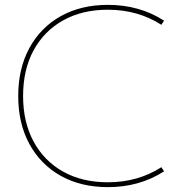

<svg xmlns="http://www.w3.org/2000/svg" viewBox="-20 -760 761 790"><path d="M424 10Q313 10 230 -36.5Q147 -83 101 -167.5Q55 -252 55 -365Q55 -478 101 -562.5Q147 -647 230 -693.5Q313 -740 424 -740Q554 -740 655 -675L644 -658Q547 -720 424 -720Q318 -720 239.5 -676Q161 -632 118 -552.5Q75 -473 75 -365Q75 -258 118 -178Q161 -98 239.5 -54Q318 -10 424 -10Q547 -10 644 -72L655 -55Q554 10 424 10Z"/></svg>

Font: M PLUS 2 Thin
Style: Regular
Weight: 100
Designer: Coji Morishita
Foundry: UNDERFOREST DESIGN
Version: Version 1.001